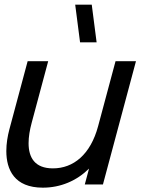

<svg xmlns="http://www.w3.org/2000/svg" viewBox="-20 -808 644 841"><path d="M403.2 -622.5 381.9 -787.5H309.4L330.7 -622.5ZM486.1 -540 409.8 -255.5C376.3 -130.5 301.3 -70.5 211.8 -70.5C132.4 -70.5 105.2 -117.8 105.2 -180.8C105.2 -208.3 110.3 -238.7 118.6 -269.5L191.1 -540H101.1L21.1 -241.5C13.3 -212.4 7.7 -179.1 7.7 -146.5C7.7 -64.4 43.1 14 167.6 14C245.6 14 315.7 -16 370 -69.5L351.4 0H430.9L575.6 -540Z"/></svg>

Font: Manrope
Style: MediumItalic
Weight: 500
Italic angle: -15°
Designer: Mikhail Sharanda
Foundry: Mikhail Sharanda
Version: Version 4.502;hotconv 1.0.109;makeotfexe 2.5.65596